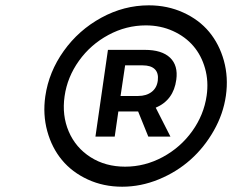

<svg xmlns="http://www.w3.org/2000/svg" viewBox="-20 -709 871 720"><path d="M149.9 -348.1Q163.1 -439.5 219 -517.8Q274.9 -596.2 359.9 -642.6Q444.8 -689 538.1 -689Q607.9 -689 667 -662.1Q726.1 -635.3 764.2 -589.6Q802.2 -543.9 819.6 -481.4Q836.9 -418.9 827.1 -350.1Q817.4 -281.7 781.7 -219Q746.1 -156.2 694.3 -110.1Q642.6 -64 575.4 -36.4Q508.3 -8.8 438 -8.8Q368.2 -8.8 309.3 -35.9Q250.5 -63 212.4 -108.9Q174.3 -154.8 157.2 -217.3Q140.1 -279.8 149.9 -348.1ZM449.2 -84Q523.4 -84 590.3 -120.1Q657.2 -156.2 700.9 -217.3Q744.6 -278.3 754.9 -350.1Q762.7 -403.8 749 -452.4Q735.4 -501 705.1 -536.4Q674.8 -571.8 628.4 -592.8Q582 -613.8 526.9 -613.8Q453.1 -613.8 386.5 -577.9Q319.8 -542 276.1 -481Q232.4 -419.9 222.2 -348.1Q211.9 -276.4 237.8 -215.8Q263.7 -155.3 319.6 -119.6Q375.5 -84 449.2 -84ZM337.9 -196.8 384.8 -522H522.9Q586.9 -522 617.7 -492.7Q648.4 -463.4 641.1 -410.2Q630.9 -333.5 564 -305.2L619.1 -196.8H536.1L498 -291H490.2H423.8L410.2 -196.8ZM432.1 -349.1H498Q528.8 -349.1 548.6 -364.3Q568.4 -379.4 571.8 -407.2Q575.2 -435.1 560.5 -449.5Q545.9 -463.9 515.1 -463.9H449.2Z"/></svg>

Font: Trueno SemiBold
Style: Italic
Weight: 600
Designer: Julieta Ulanovsky
Foundry: Julieta Ulanovsky
Version: Version 3.001b | FøM Fix